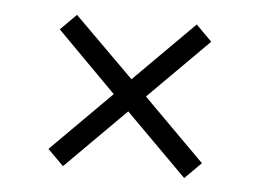

<svg xmlns="http://www.w3.org/2000/svg" viewBox="-36 -566 606 446"><g transform="rotate(5 266.5 -343.0)"><path d="M88 -204 228 -344 90 -483 127 -520 266 -382 406 -522 443 -485 303 -345 446 -202 408 -164 265 -307 125 -167Z"/></g></svg>

Font: PT Serif
Style: Regular
Weight: 400
Designer: A.Korolkova, O.Umpeleva, V.Yefimov
Foundry: ParaType Ltd
Version: Version 1.000W OFL; ttfautohint (v1.6)